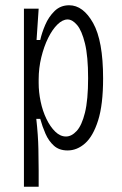

<svg xmlns="http://www.w3.org/2000/svg" viewBox="-20 -560 462 730"><path d="M71 150V-527H127L119 -408H133Q139 -435 152 -465.5Q165 -496 187.5 -518Q210 -540 243 -540Q296 -540 334 -472.5Q372 -405 372 -262Q372 -162 353 -102Q334 -42 303.5 -15Q273 12 237 12Q205 12 185 -6Q165 -24 153 -51.5Q141 -79 133 -108H118Q125 -45 126 6.5Q127 58 127 89V150ZM231 -41Q252 -41 271.5 -62Q291 -83 303 -131.5Q315 -180 315 -263Q315 -346 303 -395Q291 -444 273 -465Q255 -486 237 -486Q218 -486 198.5 -467Q179 -448 163 -415.5Q147 -383 137 -342Q127 -301 127 -258V-244Q127 -210 134.5 -174Q142 -138 156.5 -108Q171 -78 190 -59.5Q209 -41 231 -41Z"/></svg>

Font: Bricolage Grotesque 10pt Condensed ExtraLight
Style: Regular
Weight: 200
Width: 3
Designer: Mathieu Triay
Foundry: Atelier Triay
Version: Version 1.000; ttfautohint (v1.8.4.7-5d5b);gftools[0.9.32]